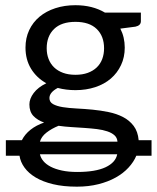

<svg xmlns="http://www.w3.org/2000/svg" viewBox="-20 -535 602 738"><path d="M133.5 58Q136.5 72 146.8 84.2Q157 96.5 174.8 105.8Q192.5 115 218 120.5Q243.5 126 277 126Q347 126 385.8 107.8Q424.5 89.5 430.5 58ZM431.5 9.5Q430.5 -5.5 420 -15Q409.5 -24.5 392.2 -30.2Q375 -36 352.8 -38.8Q330.5 -41.5 305.8 -43.2Q281 -45 255 -46.5Q229 -48 205 -51.5Q178 -40.5 158.5 -25.2Q139 -10 133.5 9.5ZM270 -451Q216 -451 187.8 -423.5Q159.5 -396 159.5 -349.5Q159.5 -327 166.8 -308.2Q174 -289.5 188 -276Q202 -262.5 222.5 -255Q243 -247.5 270 -247.5Q297 -247.5 317.5 -255Q338 -262.5 352 -276Q366 -289.5 373 -308.2Q380 -327 380 -349.5Q380 -396 351.8 -423.5Q323.5 -451 270 -451ZM562.5 63.5H504Q494 87.5 474 109.2Q454 131 425 147.2Q396 163.5 358.2 173Q320.5 182.5 275.5 182.5Q223.5 182.5 184 173Q144.5 163.5 117.2 147.2Q90 131 74.2 109.2Q58.5 87.5 55 63.5H2.5V4H64Q75.5 -19 97.2 -36.2Q119 -53.5 149.5 -64Q124 -73 108.5 -89.2Q93 -105.5 93 -133.5Q93 -155.5 109.5 -177.5Q126 -199.5 158 -215Q120.5 -236 99.2 -271Q78 -306 78 -352Q78 -389 92.2 -419.2Q106.5 -449.5 132 -470.8Q157.5 -492 192.8 -503.5Q228 -515 270 -515Q303 -515 331.5 -507.8Q360 -500.5 383.5 -486.5H521.5V-453.5Q521.5 -437 500.5 -432.5L442.5 -425Q459.5 -392 459.5 -352Q459.5 -315 445.2 -284.8Q431 -254.5 406 -233Q381 -211.5 346 -200Q311 -188.5 270 -188.5Q234.5 -188.5 202 -197Q170 -180 170 -158Q170 -142.5 184 -134.8Q198 -127 221.2 -123.2Q244.5 -119.5 274.5 -118Q304.5 -116.5 335.8 -113.5Q367 -110.5 397.5 -104.2Q428 -98 452.8 -85.2Q477.5 -72.5 493.8 -51Q510 -29.5 513 4H562.5Z"/></svg>

Font: Lato 2
Style: Regular
Weight: 400
Designer: Lukasz Dziedzic with Adam Twardoch and Botio Nikoltchev
Foundry: tyPoland Lukasz Dziedzic
Version: Version 2.015; 2015-08-06; http://www.latofonts.com/